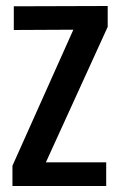

<svg xmlns="http://www.w3.org/2000/svg" viewBox="-20 -620 396 640"><path d="M21.5 0V-67.5L224.5 -521L26 -520V-599L339 -600V-530.5L133 -79H334V0Z"/></svg>

Font: Big Shoulders Medium
Style: Regular
Weight: 500
Designer: Patric King
Foundry: XO Type Co
Version: Version 2.002